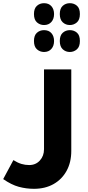

<svg xmlns="http://www.w3.org/2000/svg" viewBox="-56 -934 552 1204"><path d="M157 250Q108 250 62 237.5Q16 225 -36 189L28 70Q55 87 78.5 94Q102 101 127 101Q168 101 194 72.5Q220 44 220 2V-499H391V13Q391 84 361.5 137.5Q332 191 279.5 220.5Q227 250 157 250ZM220 -777Q195 -777 176 -793.5Q157 -810 157 -846Q157 -881 175.5 -897.5Q194 -914 220 -914Q250 -914 266.5 -895Q283 -876 283 -846Q283 -815 266 -796Q249 -777 220 -777ZM382 -777Q356 -777 337.5 -794Q319 -811 319 -846Q319 -881 337.5 -897.5Q356 -914 382 -914Q408 -914 426.5 -898Q445 -882 445 -846Q445 -810 426 -793.5Q407 -777 382 -777ZM220 -608Q195 -608 176 -624.5Q157 -641 157 -677Q157 -712 175.5 -728.5Q194 -745 220 -745Q250 -745 266.5 -726Q283 -707 283 -677Q283 -646 266 -627Q249 -608 220 -608ZM382 -608Q356 -608 337.5 -625Q319 -642 319 -677Q319 -712 337.5 -728.5Q356 -745 382 -745Q408 -745 426.5 -729Q445 -713 445 -677Q445 -641 426 -624.5Q407 -608 382 -608Z"/></svg>

Font: Noto Kufi Arabic ExtraBold
Style: Regular
Weight: 800
Designer: Monotype Design Team, David Williams, Khaled Hosny
Foundry: Google LLC
Version: Version 2.109; ttfautohint (v1.8.4.7-5d5b)